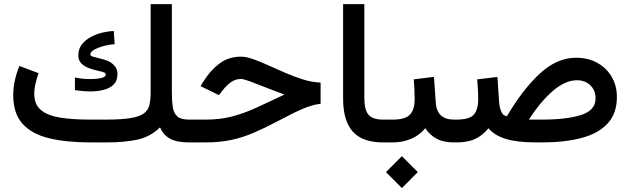

<svg xmlns="http://www.w3.org/2000/svg" viewBox="-20 -698 3088 941"><path d="M422.9 -111.8H498Q576.2 -111.8 620.8 -119.4Q665.5 -127 686.3 -143.1Q707 -159.2 712.6 -184.8Q718.3 -210.4 718.3 -246.1V-677.7H822.3V-247.6Q822.3 -203.1 826.9 -172.9Q831.5 -142.6 849.4 -127.2Q867.2 -111.8 906.2 -111.8H924.8V0H907.2Q846.7 0 814 -17.8Q781.2 -35.6 764.2 -73.7Q717.3 -27.8 654.5 -13.9Q591.8 0 501.5 0H422.9Q305.2 0 220.5 -20.5Q135.7 -41 90.3 -91.6Q44.9 -142.1 44.9 -231.4Q44.9 -269.5 53.2 -305.9Q61.5 -342.3 75.2 -374.5L168.9 -339.4Q161.1 -316.9 154.5 -290Q147.9 -263.2 147.9 -238.8Q147.9 -185.5 181.4 -158.2Q214.8 -130.9 276.6 -121.3Q338.4 -111.8 422.9 -111.8ZM347.2 -318.4Q379.9 -310.5 425.3 -310.5Q454.1 -310.5 476.3 -315.7Q498.5 -320.8 498.5 -333.5Q498.5 -340.8 484.9 -345Q471.2 -349.1 451.2 -353.5Q431.2 -357.9 411.1 -366Q391.1 -374 377.4 -388.4Q363.8 -402.8 363.8 -427.2Q363.8 -458 381.3 -480.5Q398.9 -502.9 426.3 -517.3Q453.6 -531.7 483.4 -538.6Q513.2 -545.4 537.6 -545.9L542 -481Q522.9 -481 494.9 -474.1Q466.8 -467.3 444.8 -456.1Q422.9 -444.8 422.9 -431.2Q422.9 -424.3 435.3 -420.4Q447.8 -416.5 466.3 -412.4Q484.9 -408.2 504.2 -401.1Q523.4 -394 536.6 -380.4Q555.7 -363.3 555.7 -335.4Q555.7 -302.2 536.9 -283.7Q518.1 -265.1 488 -257.6Q458 -250 423.3 -250Q404.3 -250 384.8 -251.7Q365.2 -253.4 347.2 -256.3Z M905.3 -111.8H988.3Q1059.1 -111.8 1116.9 -127Q1174.8 -142.1 1235.4 -169.7Q1295.9 -197.3 1374 -234.4Q1326.2 -252 1282 -269.5Q1237.8 -287.1 1205.6 -299.1Q1173.3 -311 1160.6 -311Q1132.3 -311 1110.1 -293.9Q1087.9 -276.9 1071.3 -255.4L1052.7 -231.9L962.9 -275.9L976.6 -297.9Q1009.8 -352.1 1054.9 -386.2Q1100.1 -420.4 1161.1 -420.4Q1186.5 -420.4 1221.4 -408Q1256.3 -395.5 1297.1 -377Q1337.9 -358.4 1381.6 -339.6Q1425.3 -320.8 1468.5 -307.6Q1511.7 -294.4 1551.3 -293.5V-189.5Q1509.8 -184.6 1462.4 -164.1Q1415 -143.6 1341.8 -104.5Q1279.3 -71.3 1224.9 -47.9Q1170.4 -24.4 1113.8 -12.2Q1057.1 0 986.8 0H905.3Z M1661.6 -677.7H1765.6V-219.7Q1765.6 -158.7 1786.4 -135.3Q1807.1 -111.8 1856.9 -111.8H1869.1V0H1856.9Q1756.8 0 1709.2 -52.7Q1661.6 -105.5 1661.6 -214.8Z M1849.1 -111.8H1906.2Q1964.4 -111.8 1988.3 -135.5Q2012.2 -159.2 2012.2 -212.9Q2012.2 -238.8 2011 -262.5Q2009.8 -286.1 2007.8 -309.1L2106.9 -321.3L2115.7 -195.8Q2120.6 -111.8 2205.6 -111.8H2215.8V0H2204.6Q2152.8 0 2119.1 -18.6Q2085.4 -37.1 2064.5 -69.8Q2036.6 -35.2 1994.6 -17.6Q1952.6 0 1906.2 0H1849.1ZM1949.7 67.4 2027.8 145.5 1949.7 223.6 1871.6 145.5Z M2464.4 -128.4Q2542 -259.8 2625.7 -337.4Q2709.5 -415 2803.7 -415Q2862.3 -415 2907.2 -390.1Q2952.1 -365.2 2977.8 -321.8Q3003.4 -278.3 3003.4 -222.7Q3003.4 -142.6 2958.7 -93.5Q2914.1 -44.4 2831.3 -22.2Q2748.5 0 2634.3 0H2608.4Q2514.6 0 2458.7 -17.3Q2402.8 -34.7 2374 -69.3Q2346.2 -35.2 2309.8 -17.6Q2273.4 0 2216.3 0H2196.3L2196.8 -111.8H2216.3Q2280.3 -111.8 2302 -136Q2323.7 -160.2 2323.7 -212.9Q2323.7 -238.8 2322 -261.7Q2320.3 -284.7 2318.8 -309.1L2418 -320.8L2426.3 -195.8Q2428.7 -168.9 2437.5 -149.4Q2446.3 -129.9 2464.4 -128.4ZM2807.6 -304.7Q2750 -304.7 2689.2 -252Q2628.4 -199.2 2571.8 -111.8H2635.7Q2757.3 -111.8 2828.1 -134.5Q2898.9 -157.2 2898.9 -215.8Q2898.9 -254.9 2873.5 -279.8Q2848.1 -304.7 2807.6 -304.7Z"/></svg>

Font: Vazirmatn FD Medium
Style: Regular
Weight: 500
Designer: Saber Rastikerdar
Foundry: Saber Rastikerdar
Version: Version 33.003